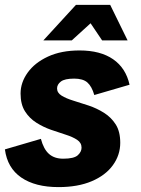

<svg xmlns="http://www.w3.org/2000/svg" viewBox="-41 -750 575 784"><path d="M198 14Q103 14 46 -25Q-11 -64 -21 -140L126 -183Q137 -141 159 -121.5Q181 -102 217 -102Q261 -102 276.5 -116Q292 -130 292 -147Q292 -167 274 -179Q256 -191 227.5 -200Q199 -209 167.5 -220Q136 -231 107.5 -249Q79 -267 61 -295.5Q43 -324 43 -368Q43 -413 72 -453.5Q101 -494 155 -519Q209 -544 284 -544Q369 -544 421 -508Q473 -472 488 -404L344 -362Q334 -397 316 -413Q298 -429 262 -429Q223 -429 207.5 -417Q192 -405 192 -389Q192 -371 210.5 -359.5Q229 -348 258.5 -339Q288 -330 321 -319Q354 -308 383.5 -289.5Q413 -271 431.5 -242Q450 -213 450 -167Q450 -117 420 -75.5Q390 -34 333.5 -10Q277 14 198 14ZM136 -585 269 -730H375L363 -686L252 -585ZM376 -585 308 -686 303 -730H409L480 -585Z"/></svg>

Font: Radio Canada Big
Style: Bold Italic
Weight: 700
Italic angle: -12°
Designer: Étienne Aubert Bonn
Foundry: Coppers and Brasses
Version: Version 1.001